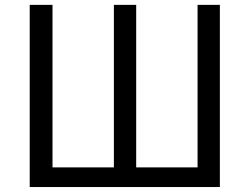

<svg xmlns="http://www.w3.org/2000/svg" viewBox="-20 -753 1006 773"><path d="M99.6 0V-733.4H191.4V-79.1H438.5V-733.4H528.3V-79.1H775.4V-733.4H865.2V0Z"/></svg>

Font: Gen Shin Gothic Regular
Style: Regular
Weight: 400
Designer: [Source Han Sans]
Ryoko NISHIZUKA  (kana & ideographs); Paul D. Hunt (Latin, Greek & Cyrillic); Wenlong ZHANG  (bopomofo
Version: Version 1.002.20150607